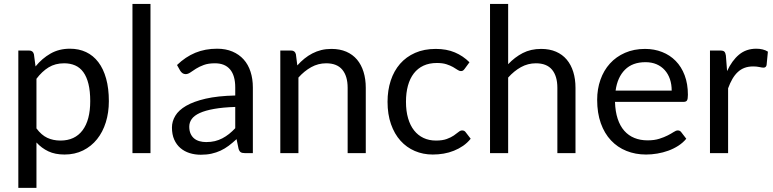

<svg xmlns="http://www.w3.org/2000/svg" viewBox="-20 -756 3819 948"><path d="M160 -122Q184.5 -89 213.5 -75.5Q242.5 -62 278.5 -62Q349.5 -62 387.5 -112.5Q425.5 -163 425.5 -256.5Q425.5 -306 416.8 -341.5Q408 -377 391.5 -399.8Q375 -422.5 351 -433Q327 -443.5 296.5 -443.5Q253 -443.5 220.2 -423.5Q187.5 -403.5 160 -367ZM155.5 -428Q187.5 -467.5 229.5 -491.5Q271.5 -515.5 325.5 -515.5Q369.5 -515.5 405 -498.8Q440.5 -482 465.5 -449.2Q490.5 -416.5 504 -368Q517.5 -319.5 517.5 -256.5Q517.5 -200.5 502.5 -152.2Q487.5 -104 459.2 -68.8Q431 -33.5 390.2 -13.2Q349.5 7 298.5 7Q252 7 218.8 -8.8Q185.5 -24.5 160 -52.5V171.5H70.5V-506.5H124Q143 -506.5 147.5 -488Z M723 -736.5V0H634V-736.5Z M1141.5 -228Q1080 -226 1036.8 -218.2Q993.5 -210.5 966.2 -198Q939 -185.5 926.8 -168.5Q914.5 -151.5 914.5 -130.5Q914.5 -110.5 921 -96Q927.5 -81.5 938.8 -72.2Q950 -63 965.2 -58.8Q980.5 -54.5 998 -54.5Q1021.5 -54.5 1041 -59.2Q1060.5 -64 1077.8 -73Q1095 -82 1110.8 -94.5Q1126.5 -107 1141.5 -123ZM854 -435Q896 -475.5 944.5 -495.5Q993 -515.5 1052 -515.5Q1094.5 -515.5 1127.5 -501.5Q1160.5 -487.5 1183 -462.5Q1205.5 -437.5 1217 -402Q1228.5 -366.5 1228.5 -324V0H1189Q1176 0 1169 -4.2Q1162 -8.5 1158 -21L1148 -69Q1128 -50.5 1109 -36.2Q1090 -22 1069 -12.2Q1048 -2.5 1024.2 2.8Q1000.5 8 971.5 8Q942 8 916 -0.2Q890 -8.5 870.8 -25Q851.5 -41.5 840.2 -66.8Q829 -92 829 -126.5Q829 -156.5 845.5 -184.2Q862 -212 899 -233.5Q936 -255 995.5 -268.8Q1055 -282.5 1141.5 -284.5V-324Q1141.5 -383 1116 -413.2Q1090.5 -443.5 1041.5 -443.5Q1008.5 -443.5 986.2 -435.2Q964 -427 947.8 -416.8Q931.5 -406.5 919.8 -398.2Q908 -390 896.5 -390Q887.5 -390 881 -394.8Q874.5 -399.5 870 -406.5Z M1448 -433Q1464.5 -451.5 1483 -466.5Q1501.5 -481.5 1522.2 -492.2Q1543 -503 1566.2 -508.8Q1589.5 -514.5 1616.5 -514.5Q1658 -514.5 1689.8 -500.8Q1721.5 -487 1742.8 -461.8Q1764 -436.5 1775 -401Q1786 -365.5 1786 -322.5V0H1696.5V-322.5Q1696.5 -380 1670.2 -411.8Q1644 -443.5 1590.5 -443.5Q1551 -443.5 1516.8 -424.5Q1482.5 -405.5 1453.5 -373V0H1364V-506.5H1417.5Q1436.5 -506.5 1441 -488Z M2274.5 -416.5Q2270.5 -411 2266.5 -408Q2262.5 -405 2255.5 -405Q2248 -405 2239 -411.2Q2230 -417.5 2216.8 -425Q2203.5 -432.5 2184.2 -438.8Q2165 -445 2137 -445Q2099.5 -445 2071 -431.8Q2042.5 -418.5 2023.2 -393.5Q2004 -368.5 1994.2 -333Q1984.5 -297.5 1984.5 -253.5Q1984.5 -207.5 1995 -171.8Q2005.5 -136 2024.8 -111.8Q2044 -87.5 2071.2 -74.8Q2098.5 -62 2132.5 -62Q2165 -62 2186 -69.8Q2207 -77.5 2220.8 -87Q2234.5 -96.5 2243.8 -104.2Q2253 -112 2262 -112Q2273 -112 2279 -103.5L2304 -71Q2287.5 -50.5 2266.5 -36Q2245.5 -21.5 2221.2 -11.8Q2197 -2 2170.5 2.5Q2144 7 2116.5 7Q2069 7 2028.2 -10.5Q1987.5 -28 1957.5 -61.2Q1927.5 -94.5 1910.5 -143Q1893.5 -191.5 1893.5 -253.5Q1893.5 -310 1909.2 -358Q1925 -406 1955.2 -440.8Q1985.5 -475.5 2029.8 -495Q2074 -514.5 2131.5 -514.5Q2185 -514.5 2225.8 -497.2Q2266.5 -480 2298 -448.5Z M2489 -439Q2521.5 -473.5 2561 -494Q2600.5 -514.5 2652 -514.5Q2693.5 -514.5 2725.2 -500.8Q2757 -487 2778.2 -461.8Q2799.5 -436.5 2810.5 -401Q2821.5 -365.5 2821.5 -322.5V0H2732V-322.5Q2732 -380 2705.8 -411.8Q2679.5 -443.5 2626 -443.5Q2586.5 -443.5 2552.2 -424.5Q2518 -405.5 2489 -373V0H2399.5V-736.5H2489Z M3296.5 -308.5Q3296.5 -339.5 3287.8 -365.2Q3279 -391 3262.2 -409.8Q3245.5 -428.5 3221.5 -438.8Q3197.5 -449 3167 -449Q3103 -449 3065.8 -411.8Q3028.5 -374.5 3019.5 -308.5ZM3368.5 -71Q3352 -51 3329 -36.2Q3306 -21.5 3279.8 -12Q3253.5 -2.5 3225.5 2.2Q3197.5 7 3170 7Q3117.5 7 3073.2 -10.8Q3029 -28.5 2996.8 -62.8Q2964.5 -97 2946.5 -147.5Q2928.5 -198 2928.5 -263.5Q2928.5 -316.5 2944.8 -362.5Q2961 -408.5 2991.5 -442.2Q3022 -476 3066 -495.2Q3110 -514.5 3165 -514.5Q3210.5 -514.5 3249.2 -499.2Q3288 -484 3316.2 -455.2Q3344.5 -426.5 3360.5 -384.2Q3376.5 -342 3376.5 -288Q3376.5 -267 3372 -260Q3367.5 -253 3355 -253H3016.5Q3018 -205 3029.8 -169.5Q3041.5 -134 3062.5 -110.2Q3083.5 -86.5 3112.5 -74.8Q3141.5 -63 3177.5 -63Q3211 -63 3235.2 -70.8Q3259.5 -78.5 3277 -87.5Q3294.5 -96.5 3306.2 -104.2Q3318 -112 3326.5 -112Q3337.5 -112 3343.5 -103.5Z M3570 -405Q3594 -457 3629 -486.2Q3664 -515.5 3714.5 -515.5Q3730.5 -515.5 3745.2 -512Q3760 -508.5 3771.5 -501L3765 -434.5Q3762 -422 3750 -422Q3743 -422 3729.5 -425Q3716 -428 3699 -428Q3675 -428 3656.2 -421Q3637.5 -414 3622.8 -400.2Q3608 -386.5 3596.2 -366.2Q3584.5 -346 3575 -320V0H3485.5V-506.5H3536.5Q3551 -506.5 3556.5 -501Q3562 -495.5 3564 -482Z"/></svg>

Font: Lato-Regular
Style: Regular
Weight: 400
Designer: Lukasz Dziedzic with Adam Twardoch and Botio Nikoltchev
Foundry: tyPoland Lukasz Dziedzic
Version: Version 2.015; 2015-08-06; http://www.latofonts.com/